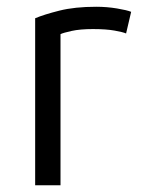

<svg xmlns="http://www.w3.org/2000/svg" viewBox="-20 -548 419 568"><path d="M84 0V-494Q110 -505 155.5 -516.5Q201 -528 265 -528Q296 -528 326 -523Q356 -518 368 -513L353 -449Q344 -453 319 -457.5Q294 -462 255 -462Q217 -462 192 -456.5Q167 -451 159 -447V0Z"/></svg>

Font: Ubuntu Sans
Style: Regular
Weight: 400
Designer: Dalton Maag Ltd
Foundry: Dalton Maag Ltd
Version: Version 1.006; ttfautohint (v1.8.4.7-5d5b)